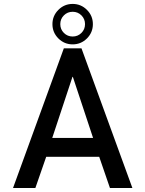

<svg xmlns="http://www.w3.org/2000/svg" viewBox="-20 -957 741 978"><path d="M287.1 -834Q287.1 -807.6 305.4 -789.3Q323.7 -771 350.1 -771Q376.5 -771 394.8 -789.3Q413.1 -807.6 413.1 -834Q413.1 -860.4 394.8 -878.7Q376.5 -897 350.1 -897Q323.7 -897 305.4 -878.7Q287.1 -860.4 287.1 -834ZM247.1 -834Q247.1 -876.5 277.3 -906.7Q307.6 -937 350.1 -937Q392.6 -937 422.9 -906.7Q453.1 -876.5 453.1 -834Q453.1 -791.5 422.9 -761.2Q392.6 -731 350.1 -731Q307.6 -731 277.3 -761.2Q247.1 -791.5 247.1 -834ZM540 0.5 485.4 -158.2H215.3L160.2 0.5H46.4L305.2 -710.9H395L654.3 0.5ZM454.1 -254.4 351.1 -565.4H349.1L246.1 -254.4Z"/></svg>

Font: Alte DIN 1451 Mittelschrift
Style: Regular
Weight: 400
Designer: Peter Wiegel
Foundry: Peter Wiegel
Version: Version 1.002 September 20, 2019